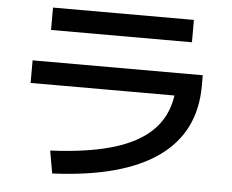

<svg xmlns="http://www.w3.org/2000/svg" viewBox="-54 -805 1108 915"><g transform="rotate(5 500.0 -347.0)"><path d="M209 -61Q406 -70 532 -112.5Q658 -155 719 -234Q780 -313 780 -431L837 -374H88V-482H902V-431Q902 -209 732 -88.5Q562 32 228 47ZM163 -634V-741H837V-634Z"/></g></svg>

Font: M PLUS 2 Thin SemiBold
Style: Regular
Weight: 600
Version: Version 1.001